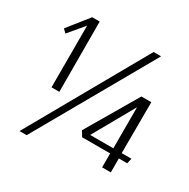

<svg xmlns="http://www.w3.org/2000/svg" viewBox="-153 -771 941 955"><g transform="rotate(30 317.0 -293.0)"><path d="M110 -224V-578L36 -490L17 -509L111 -627H154L155 -224ZM81 44 462 -630H505L122 44ZM527 -5V-85H366L348 -115L520 -408H577L576 -115H632L625 -85H577V-5ZM395 -115H528V-351Z"/></g></svg>

Font: Smooch Sans
Style: Regular
Weight: 400
Designer: Robert E. Leuschke
Foundry: Robert E. Leuschke
Version: Version 1.010; ttfautohint (v1.8.3)